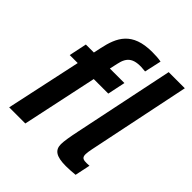

<svg xmlns="http://www.w3.org/2000/svg" viewBox="-205 -877 1018 1018"><g transform="rotate(45 304.0 -368.0)"><path d="M350 -744C200 -744 163 -664 142 -565L133 -523H73L52 -423H112L21 0H142L232 -423H341L362 -523H253L263 -568C276 -631 307 -655 396 -644L417 -739C396 -743 375 -744 350 -744ZM353 -56C353 -12 381 8 454 8C474 8 505 6 523 4L541 -82C483 -78 475 -84 489 -154L608 -730H487L370 -167C360 -119 353 -79 353 -56Z"/></g></svg>

Font: Nacelle SemiBold
Style: Italic
Weight: 600
Italic angle: -12°
Designer: Sora Sagano
Foundry: Sora Sagano
Version: Version 1.000;FEAKit 1.0